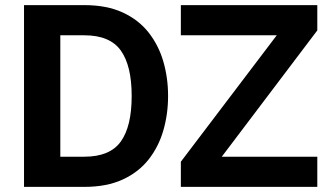

<svg xmlns="http://www.w3.org/2000/svg" viewBox="-20 -729 1290 749"><path d="M685.5 -591.3V-709H1217.8V-610.4L845.2 -117.7H1217.8V0H685.5V-98.1L1059.6 -591.3ZM635.7 -354.5Q635.7 -284.2 617.2 -220.2Q598.6 -156.2 559.6 -106.7Q520.5 -57.1 458.5 -28.6Q396.5 0 309.1 0H73.7V-709H309.1Q396.5 -709 458.5 -680.4Q520.5 -651.9 559.6 -602.3Q598.6 -552.7 617.2 -489Q635.7 -425.3 635.7 -354.5ZM493.7 -354.5Q493.7 -472.7 451.2 -532Q408.7 -591.3 309.1 -591.3H215.3V-117.7H309.1Q408.7 -117.7 451.2 -176.8Q493.7 -235.8 493.7 -354.5Z"/></svg>

Font: Estedad-FD Bold
Style: Regular
Weight: 700
Designer: Amin Abedi
Version: Version 7.3